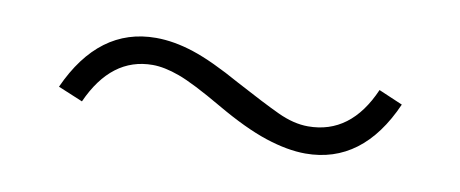

<svg xmlns="http://www.w3.org/2000/svg" viewBox="-30 -424 659 275"><g transform="rotate(10 300.0 -287.0)"><path d="M420 -224Q394 -224 362 -234.5Q330 -245 287 -270Q244 -295 222 -303Q200 -311 183 -311Q123 -311 92 -242L56 -257Q98 -350 181 -350Q207 -350 236 -340.5Q265 -331 308 -307Q349 -285 372.5 -274Q396 -263 417 -263Q479 -263 509 -332L544 -317Q503 -224 420 -224Z"/></g></svg>

Font: Nunito Sans ExtraLight
Style: Regular
Weight: 200
Designer: Vernon Adams
Foundry: Vernon Adams
Version: Version 3.006; ttfautohint (v1.8.3)